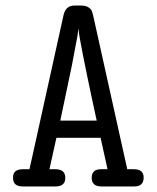

<svg xmlns="http://www.w3.org/2000/svg" viewBox="-20 -671 565 691"><path d="M27 -30Q25 -62 63 -62H86Q90 -82 97 -111L209 -618Q217 -651 248 -651H273Q289 -651 298.5 -644.5Q308 -638 310.5 -631.5Q313 -625 316 -612L428 -107Q430 -100 433 -85Q436 -70 438 -62H462Q497 -62 497 -32Q497 0 463 0H345Q310 0 310 -31Q310 -62 344 -62H367L342 -175H183L158 -62H179Q215 -62 215 -31Q215 0 180 0H62Q27 0 27 -30ZM197 -237H328Q326 -246 310 -320.5Q294 -395 279 -470.5Q264 -546 262 -569L259 -543L239 -437Z"/></svg>

Font: CMU Typewriter Text
Style: Regular
Weight: 500
Monospace: yes
Version: Version 0.7.0